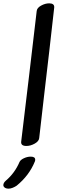

<svg xmlns="http://www.w3.org/2000/svg" viewBox="-111 -904 385 1151"><path d="M73 35Q100 35 100 53Q100 60 98 64Q64 148 -11 209Q-21 216 -34.5 221.5Q-48 227 -60 227Q-71 227 -79 223Q-91 216 -91 206Q-91 192 -76 179Q-22 133 6 67Q12 54 32.5 44.5Q53 35 73 35ZM184 -884Q199 -884 207 -878Q215 -872 214 -859Q185 -598 154 -337L124 -76Q122 -57 97 -43Q72 -29 47 -29Q13 -29 16 -55L63 -447Q95 -723 109 -838Q111 -857 135.5 -870.5Q160 -884 184 -884Z"/></svg>

Font: Sedgwick Ave
Style: Regular
Weight: 400
Designer: Kevin Burke, Pedro Vergani
Foundry: Google, Inc.
Version: Version 1.000